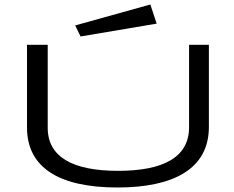

<svg xmlns="http://www.w3.org/2000/svg" viewBox="-20 -822 1040 853"><path d="M338 -660 676 -717 648 -802 314 -709ZM502 11C748 11 908 -70 908 -258V-623H820V-257C820 -122 704 -63 504 -63C306 -63 192 -123 192 -254V-623H100V-255C100 -82 236 11 502 11Z"/></svg>

Font: Inconsolata UltraExpanded
Style: Regular
Weight: 400
Width: 9
Monospace: yes
Designer: Raph Levien, Cyreal, Brenton Simpson
Foundry: Raph Levien, Cyreal, Google
Version: Version 3.100